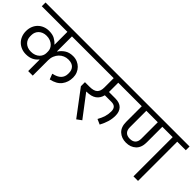

<svg xmlns="http://www.w3.org/2000/svg" viewBox="47 -1451 2205 2205"><g transform="rotate(45 1149.5 -348.0)"><path d="M396 -185H392Q367 -153 329.5 -135Q292 -117 240 -117Q200 -117 165.5 -131Q131 -145 106 -170Q81 -195 67 -230Q53 -265 53 -307Q53 -349 67 -384Q81 -419 106 -444Q131 -469 165.5 -483Q200 -497 240 -497Q297 -497 333 -477Q369 -457 392 -430H396V-637H-20V-698H877V-637H470V-395H474Q497 -432 538 -459.5Q579 -487 641 -487Q678 -487 710 -473.5Q742 -460 765 -436.5Q788 -413 801 -381.5Q814 -350 814 -313Q814 -237 772.5 -182Q731 -127 639 -107L613 -174Q681 -189 712 -221.5Q743 -254 743 -303V-317Q743 -338 736.5 -357Q730 -376 716.5 -390.5Q703 -405 681.5 -413Q660 -421 630 -421Q597 -421 568 -408.5Q539 -396 517.5 -373.5Q496 -351 483 -319.5Q470 -288 470 -250V0H396ZM260 -179Q293 -179 319 -189Q345 -199 362.5 -215.5Q380 -232 389 -253Q398 -274 398 -295V-321Q398 -342 389 -362.5Q380 -383 362.5 -399.5Q345 -416 319 -426.5Q293 -437 260 -437Q229 -437 205 -427.5Q181 -418 164.5 -402Q148 -386 139 -364.5Q130 -343 130 -319V-297Q130 -273 139 -251.5Q148 -230 164.5 -214Q181 -198 205 -188.5Q229 -179 260 -179Z M947 -305V-371H1022Q1090 -371 1119 -398.5Q1148 -426 1148 -484V-637H862V-698H1542V-637H1222V-486H1325Q1397 -486 1432.5 -449Q1468 -412 1468 -347Q1468 -296 1454 -248Q1440 -200 1411 -146L1348 -174Q1375 -222 1387 -263Q1399 -304 1399 -348Q1399 -426 1322 -426H1215Q1201 -368 1158 -337Q1115 -306 1039 -306H1035V-303L1235 -40L1178 2Z M1771 -212Q1698 -212 1651 -255.5Q1604 -299 1604 -384V-637H1502V-698H2319V-637H2180V0H2106V-637H1938V-384Q1938 -299 1891 -255.5Q1844 -212 1771 -212ZM1678 -371Q1678 -323 1702 -299Q1726 -275 1771 -275Q1816 -275 1840 -299Q1864 -323 1864 -371V-637H1678Z"/></g></svg>

Font: IBM Plex Sans Devanagari
Style: Regular
Weight: 400
Designer: Mike Abbink, Paul van der Laan, Pieter van Rosmalen, Erin McLaughlin
Foundry: Bold Monday
Version: Version 1.1